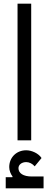

<svg xmlns="http://www.w3.org/2000/svg" viewBox="-20 -760 264 1040"><path d="M11 260H216V196H152C107 196 80 179 80 151C80 132 98 118 122 118C139 118 156 127 168 141L205 96C189 71 152 54 122 54C69 54 30 93 30 145C30 164 38 183 48 196L47 200H11ZM75 0H149V-740H75Z"/></svg>

Font: IBM Plex Arabic
Style: Regular
Weight: 400
Designer: Mike Abbink, Paul van der Laan, Pieter van Rosmalen, Wael Morcos, Khajak Apelian
Foundry: Bold Monday
Version: Version 1.0